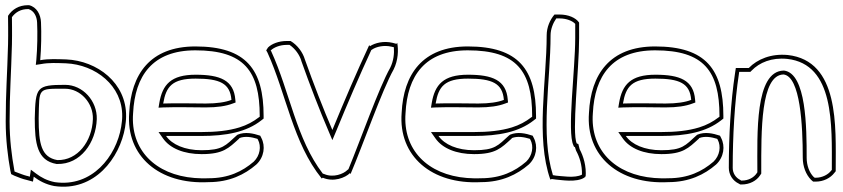

<svg xmlns="http://www.w3.org/2000/svg" viewBox="-20 -678 3250 740"><path d="M2 -210C2 -140 10 -75 20 -20L23 -7L35 -1C52 6 67 12 81 15L107 22L110 3C131 19 157 33 189 39C345 62 442 -70 462 -187C464 -201 466 -215 466 -229C468 -358 355 -444 235 -449C201 -450 168 -452 135 -446C139 -492 140 -550 138 -592C137 -621 122 -651 92 -658H88C53 -658 27 -642 11 -617V-609C11 -609 12 -546 11 -507C8 -392 2 -321 2 -210ZM17 -210C17 -320 23 -392 26 -507C27 -547 26 -609 26 -609V-612C40 -631 60 -643 88 -643H90C110 -637 122 -616 123 -591C125 -550 124 -492 120 -447L118 -428L138 -431C169 -437 200 -435 234 -434C348 -429 453 -348 451 -229C451 -216 449 -203 447 -189C428 -76 335 45 191 24C161 18 139 6 119 -9L99 -24L95 3L85 0H84C72 -3 57 -9 41 -15L36 -17L35 -23C25 -78 17 -141 17 -210ZM114 -222C114 -125 123 -59 198 -46H199H201C290 -44 350 -128 353 -219C355 -289 299 -351 231 -351C120 -351 117 -342 114 -222ZM129 -222C132 -341 124 -336 231 -336C290 -336 340 -281 338 -219C335 -133 279 -59 201 -61C139 -72 129 -124 129 -222Z M478 -243C465 -77 593 34 784 24C864 24 923 -5 968 -44C998 -72 1004 -115 987 -147L983 -155C956 -164 925 -171 896 -159L892 -156C849 -117 838 -99 757 -99C692 -99 643 -121 620 -154H755C852 -154 930 -169 987 -214L996 -221V-231C996 -410 929 -499 733 -499C558 -499 485 -391 478 -243ZM493 -242C500 -385 567 -484 733 -484C921 -484 981 -404 981 -231V-228L978 -226C956 -209 932 -196 903 -187C861 -174 812 -169 755 -169H591L608 -145C635 -106 689 -84 757 -84C841 -84 861 -107 902 -144L903 -146C925 -154 949 -150 972 -143L974 -140C988 -114 982 -78 958 -55C914 -17 860 9 784 9H783C764 10 747 9 730 8C577 -4 482 -102 493 -242ZM591 -263 610 -264C664 -266 721 -264 773 -264C817 -264 851 -269 877 -279L888 -283L887 -294C881 -369 828 -390 734 -390C639 -390 606 -352 594 -281ZM609 -279C620 -345 644 -375 734 -375C827 -375 867 -357 872 -293C849 -284 816 -279 773 -279C721 -279 664 -281 609 -279Z M1006 -484 1011 -475C1083 -317 1109 -127 1220 10L1224 7C1266 25 1311 7 1329 -11L1331 -7C1378 -117 1453 -332 1497 -410C1515 -446 1516 -486 1511 -513L1508 -509L1493 -513C1459 -521 1426 -513 1406 -500L1403 -504C1355 -401 1307 -289 1261 -177C1227 -256 1188 -356 1155 -449C1147 -476 1127 -504 1100 -520H1085C1054 -520 1027 -509 1013 -495ZM1023 -483 1025 -485C1036 -495 1058 -505 1085 -505H1096C1118 -490 1134 -467 1141 -445V-444C1174 -351 1213 -250 1247 -171L1261 -138L1275 -171C1319 -278 1365 -386 1411 -485L1414 -487C1430 -498 1460 -505 1489 -498L1498 -496C1500 -472 1497 -443 1484 -417C1440 -339 1369 -137 1323 -26L1318 -22C1304 -8 1265 8 1230 -7L1224 -9C1122 -142 1097 -324 1025 -481L1024 -482Z M1528 -243C1515 -77 1643 34 1834 24C1914 24 1973 -5 2018 -44C2048 -72 2054 -115 2037 -147L2033 -155C2006 -164 1975 -171 1946 -159L1942 -156C1899 -117 1888 -99 1807 -99C1742 -99 1693 -121 1670 -154H1805C1902 -154 1980 -169 2037 -214L2046 -221V-231C2046 -410 1979 -499 1783 -499C1608 -499 1535 -391 1528 -243ZM1543 -242C1550 -385 1617 -484 1783 -484C1971 -484 2031 -404 2031 -231V-228L2028 -226C2006 -209 1982 -196 1953 -187C1911 -174 1862 -169 1805 -169H1641L1658 -145C1685 -106 1739 -84 1807 -84C1891 -84 1911 -107 1952 -144L1953 -146C1975 -154 1999 -150 2022 -143L2024 -140C2038 -114 2032 -78 2008 -55C1964 -17 1910 9 1834 9H1833C1814 10 1797 9 1780 8C1627 -4 1532 -102 1543 -242ZM1641 -263 1660 -264C1714 -266 1771 -264 1823 -264C1867 -264 1901 -269 1927 -279L1938 -283L1937 -294C1931 -369 1878 -390 1784 -390C1689 -390 1656 -352 1644 -281ZM1659 -279C1670 -345 1694 -375 1784 -375C1877 -375 1917 -357 1922 -293C1899 -284 1866 -279 1823 -279C1771 -279 1714 -281 1659 -279Z M2087 -542C2087 -365 2044 -149 2101 14L2107 12L2122 14C2140 15 2202 27 2233 6L2236 1L2237 6C2241 -38 2228 -77 2214 -103L2209 -123L2203 -125C2183 -166 2212 -409 2212 -531V-591C2199 -610 2170 -622 2137 -622H2117C2100 -602 2087 -573 2087 -542ZM2102 -542C2102 -566 2112 -590 2124 -607H2137C2164 -607 2187 -597 2197 -586V-531C2197 -410 2165 -169 2190 -118L2192 -113L2196 -111L2200 -98L2201 -96C2213 -74 2224 -42 2223 -5C2196 10 2142 0 2123 -1L2111 -3C2062 -160 2102 -367 2102 -542Z M2250 -243C2237 -77 2365 34 2556 24C2636 24 2695 -5 2740 -44C2770 -72 2776 -115 2759 -147L2755 -155C2728 -164 2697 -171 2668 -159L2664 -156C2621 -117 2610 -99 2529 -99C2464 -99 2415 -121 2392 -154H2527C2624 -154 2702 -169 2759 -214L2768 -221V-231C2768 -410 2701 -499 2505 -499C2330 -499 2257 -391 2250 -243ZM2265 -242C2272 -385 2339 -484 2505 -484C2693 -484 2753 -404 2753 -231V-228L2750 -226C2728 -209 2704 -196 2675 -187C2633 -174 2584 -169 2527 -169H2363L2380 -145C2407 -106 2461 -84 2529 -84C2613 -84 2633 -107 2674 -144L2675 -146C2697 -154 2721 -150 2744 -143L2746 -140C2760 -114 2754 -78 2730 -55C2686 -17 2632 9 2556 9H2555C2536 10 2519 9 2502 8C2349 -4 2254 -102 2265 -242ZM2363 -263 2382 -264C2436 -266 2493 -264 2545 -264C2589 -264 2623 -269 2649 -279L2660 -283L2659 -294C2653 -369 2600 -390 2506 -390C2411 -390 2378 -352 2366 -281ZM2381 -279C2392 -345 2416 -375 2506 -375C2599 -375 2639 -357 2644 -293C2621 -284 2588 -279 2545 -279C2493 -279 2436 -281 2381 -279Z M2789 -31C2789 -5 2804 19 2828 30L2833 33H2839C2869 33 2896 19 2910 -3L2914 -9V-16C2914 -172 2911 -389 3000 -391C3065 -383 3074 -193 3074 -70C3074 -37 3086 -5 3106 15L3114 22H3124C3154 22 3181 8 3196 -12L3201 -18V-26C3201 -189 3216 -444 3016 -466C2952 -472 2899 -450 2866 -416H2816L2813 -396C2796 -284 2789 -153 2789 -31ZM2804 -31C2804 -152 2811 -283 2828 -394L2829 -401H2872L2877 -406C2907 -437 2954 -457 3014 -451C3197 -431 3186 -195 3186 -26V-23L3184 -21C3172 -5 3149 7 3124 7H3120L3116 4C3099 -13 3089 -41 3089 -70C3089 -185 3088 -395 3002 -406H3001H3000C2889 -403 2899 -162 2899 -16V-14L2897 -11C2886 6 2865 18 2839 18H2837L2835 17L2834 16C2815 7 2804 -11 2804 -31Z"/></svg>

Font: Snowfall
Style: BlkOl
Weight: 900
Designer: Jasper
Foundry: Cannot Into Space Fonts
Version: Version 0.9